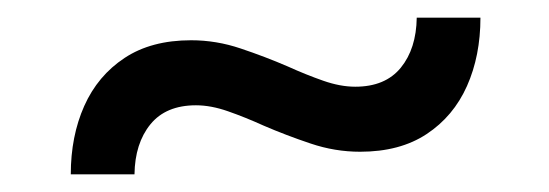

<svg xmlns="http://www.w3.org/2000/svg" viewBox="-20 -404 620 217"><path d="M132 -207H60Q60 -250 75.2 -284.2Q90.5 -318.5 120.8 -338.5Q151 -358.5 196 -358.5Q224.5 -358.5 252 -349.2Q279.5 -340 305 -329Q326 -319.5 345.2 -312.8Q364.5 -306 381.5 -306Q415.5 -306 433 -327.5Q450.5 -349 451 -384H523Q523 -341 507.8 -306.8Q492.5 -272.5 462.2 -252.5Q432 -232.5 387 -232.5Q358.5 -232.5 331 -241.8Q303.5 -251 278 -262Q257 -271.5 237.8 -278.2Q218.5 -285 201.5 -285Q167.5 -285 150 -263.5Q132.5 -242 132 -207Z"/></svg>

Font: Verano Sans
Style: Regular
Weight: 400
Designer: Lukasz Dziedzic with Adam Twardoch and Botio Nikoltchev
Foundry: tyPoland Lukasz Dziedzic
Version: Version 3.001;December 28, 2019;FontCreator 12.0.0.2547 64-b